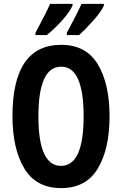

<svg xmlns="http://www.w3.org/2000/svg" viewBox="-20 -955 626 985"><path d="M237 -935Q228 -914 207.5 -873.5Q187 -833 162 -787V-775H220Q260 -807 298.5 -850Q337 -893 352 -926V-935ZM398 -935Q389 -914 368 -872.5Q347 -831 323 -787V-775H386Q417 -803 458 -849Q499 -895 513 -926V-935ZM294 -725Q44 -725 44 -359Q44 -192 104.5 -91Q165 10 294 10Q421 10 481.5 -90Q542 -190 542 -358Q542 -526 481.5 -625.5Q421 -725 294 -725ZM294 -613Q409 -613 409 -358Q409 -104 293 -104Q177 -104 177 -358Q177 -613 294 -613Z"/></svg>

Font: Noto Sans UI Condensed
Style: Bold
Weight: 700
Width: 3
Designer: Monotype Design Team
Foundry: Monotype Imaging Inc.
Version: 1.001